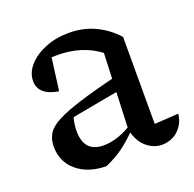

<svg xmlns="http://www.w3.org/2000/svg" viewBox="-97 -595 709 703"><g transform="rotate(-20 258.0 -243.0)"><path d="M422 6Q390 6 362.5 -17Q335 -40 324 -87L336 -383Q269 -434 172 -434Q153 -434 135 -432Q117 -430 101 -426L153 -452L134 -307Q96 -313 76.5 -330Q57 -347 57 -374Q57 -407 82 -435Q107 -463 148.5 -479.5Q190 -496 240 -496Q295 -496 341 -474.5Q387 -453 422 -414V-75L516 -81Q513 -54 499 -34Q485 -14 465 -4Q445 6 422 6ZM203 10Q132 9 89 -27.5Q46 -64 46 -123Q46 -151 58.5 -172Q71 -193 104 -210.5Q137 -228 197.5 -247Q258 -266 353 -289V-237L124 -195L154 -209Q149 -194 146.5 -178Q144 -162 144 -148Q144 -107 163 -86Q182 -65 221 -65Q248 -65 279 -75.5Q310 -86 344 -109V-94Q314 -61 280.5 -35Q247 -9 203 10Z"/></g></svg>

Font: Piazzolla 24pt Medium
Style: Regular
Weight: 500
Designer: Juan Pablo del Peral
Foundry: Huerta Tipografica
Version: Version 2.005